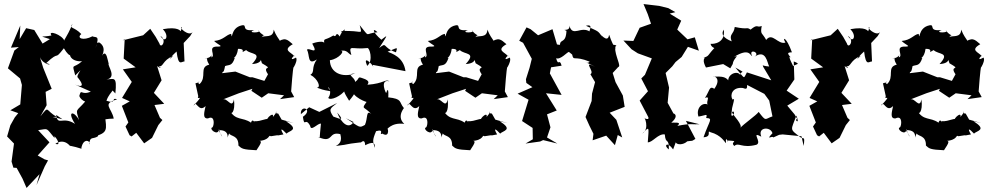

<svg xmlns="http://www.w3.org/2000/svg" viewBox="-20 -692 4897 947"><path d="M190 -477 149 -544 109 -553 77 -499 80 -566 34 -457 73 -460 51 -443 19 -355 79 -305C82 -294 85 -284 88 -273L80 -177L31 -148L70 -134L53 -113L31 -74L15 -19L49 16L37 105L46 135L62 136L91 189L111 235L175 167L160 221L201 128L217 99L200 94L166 75L224 10L168 -50C221 -57 204 -65 250 -10C237 -44 294 34 253 17C305 -16 333 42 326 27C369 35 389 47 381 39C392 -19 432 7 420 20C423 -23 439 -3 463 -20C476 -63 460 -49 441 -18C513 -36 507 -52 497 -123C486 -87 472 -106 541 -107C531 -161 480 -180 558 -202C526 -214 558 -177 505 -195C524 -251 567 -247 506 -277L549 -231C558 -319 542 -302 505 -300C559 -309 509 -369 516 -378C510 -398 506 -439 489 -425C467 -396 518 -453 469 -483C445 -475 468 -498 451 -455C475 -523 451 -504 436 -513C390 -489 356 -504 381 -524C344 -563 318 -549 338 -575C306 -499 294 -498 298 -490C287 -521 213 -546 234 -517C186 -507 166 -519 226 -499ZM288 -104C230 -119 231 -113 260 -116C201 -148 225 -175 179 -118L210 -173L205 -239L235 -254L193 -358L177 -410C195 -367 253 -369 208 -381C280 -448 243 -387 295 -454C328 -398 338 -423 344 -435C308 -435 326 -385 385 -390C338 -349 334 -385 351 -320C408 -377 348 -317 365 -308C393 -273 390 -258 350 -275L428 -240C378 -219 382 -259 371 -218C369 -227 372 -202 400 -191C356 -139 351 -160 370 -99C349 -143 306 -150 350 -81C289 -121 265 -68 257 -125Z M871 -538C870 -539 858 -562 783 -548C818 -514 795 -475 771 -515C806 -494 774 -447 766 -478L748 -510L721 -550L686 -518L585 -493L595 -498L594 -480L590 -403L649 -360L586 -350L630 -288L582 -209L620 -192L581 -170L613 -88L599 -68L619 -25L629 -19L652 -37L691 15L730 -12L761 -75L781 -100L769 -111L742 -174L790 -180L739 -234L777 -296L749 -385C728 -373 797 -342 762 -366C787 -359 779 -394 834 -416C796 -380 835 -425 851 -438C860 -362 874 -389 890 -389L886 -480L918 -514L930 -534C911 -509 857 -561 878 -557Z M1429 -85 1369 -102 1352 -132C1322 -132 1365 -161 1326 -115C1335 -151 1269 -87 1314 -102C1296 -114 1272 -92 1233 -94C1242 -70 1228 -117 1218 -87C1176 -116 1143 -95 1113 -147C1118 -120 1142 -138 1134 -202C1124 -151 1101 -213 1078 -201L1158 -232L1225 -254L1220 -244L1271 -210L1303 -232L1381 -222L1361 -203L1431 -213L1416 -241C1418 -267 1423 -340 1429 -372C1405 -321 1454 -389 1440 -408C1395 -383 1439 -430 1432 -414C1418 -435 1370 -443 1424 -474C1395 -498 1386 -512 1339 -478C1382 -488 1352 -487 1330 -546C1328 -501 1285 -520 1270 -508C1292 -536 1293 -496 1253 -542C1280 -530 1189 -527 1234 -544C1164 -536 1204 -573 1173 -567C1114 -555 1128 -485 1120 -525C1095 -521 1083 -494 1036 -490C1056 -470 1086 -463 1054 -462C998 -465 1048 -416 1022 -409C1028 -445 1036 -407 989 -403C1021 -409 985 -415 1012 -373C960 -361 1003 -313 964 -277C941 -292 987 -292 944 -281L958 -217C946 -193 995 -236 935 -171C947 -204 959 -133 994 -169C990 -146 975 -105 1006 -108C1042 -126 1036 -72 1028 -64C1006 -58 1058 -16 1060 -56C1066 -23 1094 5 1057 -50C1132 -54 1086 24 1110 -34C1118 -18 1157 -26 1156 26C1172 41 1177 46 1245 49C1269 13 1277 -1 1249 4C1317 0 1301 -30 1316 -20C1379 -31 1323 -18 1378 -29C1358 -63 1370 -58 1393 -33C1405 -47 1461 -51 1390 -94ZM1302 -326 1284 -293 1225 -311H1212L1141 -339L1076 -331C1080 -347 1082 -323 1090 -366C1110 -374 1124 -364 1138 -406C1122 -404 1148 -403 1154 -451C1202 -452 1155 -421 1194 -445C1218 -421 1278 -436 1223 -376C1295 -380 1253 -431 1272 -380C1337 -342 1269 -374 1301 -327Z M1724 -90C1700 -53 1663 -84 1643 -137C1673 -102 1670 -99 1624 -117C1598 -155 1610 -157 1643 -184L1555 -140L1505 -163L1464 -129C1460 -179 1528 -153 1474 -116C1482 -58 1485 -118 1510 -71C1513 -41 1548 -86 1563 -82C1554 -4 1561 -7 1550 -16C1627 18 1597 -47 1660 -30C1653 -35 1680 7 1636 28C1720 18 1664 21 1760 10C1748 27 1779 -20 1781 23C1774 32 1834 -13 1829 37C1819 7 1815 2 1835 -45C1882 -58 1844 -22 1866 -33C1907 -8 1893 -75 1887 -54C1886 -47 1907 -90 1974 -81C1930 -120 1983 -170 1972 -159C1946 -190 1967 -204 1894 -212C1896 -202 1899 -278 1885 -234C1886 -224 1849 -304 1901 -291C1880 -304 1875 -280 1793 -274C1791 -278 1815 -292 1766 -307C1742 -316 1755 -303 1731 -288C1734 -310 1680 -327 1732 -330C1669 -307 1608 -332 1607 -395C1653 -401 1687 -447 1657 -440C1692 -451 1699 -424 1713 -421C1698 -475 1714 -446 1792 -455C1802 -459 1823 -393 1791 -367C1767 -424 1816 -376 1821 -363L1819 -372C1873 -362 1926 -351 1980 -341C1970 -413 1911 -428 1892 -437C1944 -458 1941 -462 1933 -434C1863 -458 1892 -488 1850 -455C1894 -524 1895 -522 1861 -496C1815 -535 1816 -558 1842 -533C1775 -528 1809 -501 1754 -568C1767 -520 1766 -538 1704 -539C1665 -541 1652 -538 1673 -528C1696 -571 1658 -527 1656 -512C1633 -543 1643 -503 1624 -517C1579 -489 1577 -507 1579 -479C1579 -491 1541 -486 1520 -477C1556 -414 1501 -462 1494 -446C1509 -423 1494 -366 1543 -399C1513 -357 1535 -338 1511 -323C1549 -303 1565 -258 1542 -260C1566 -252 1567 -249 1610 -242C1578 -286 1628 -250 1599 -209C1610 -194 1663 -218 1684 -249C1671 -253 1675 -237 1702 -195C1737 -236 1733 -243 1719 -238C1735 -202 1811 -179 1790 -192C1760 -150 1774 -171 1812 -129C1784 -153 1795 -109 1780 -76C1751 -60 1758 -62 1686 -109Z M2483 -85 2423 -102 2406 -132C2376 -132 2419 -161 2380 -115C2389 -151 2323 -87 2368 -102C2350 -114 2326 -92 2287 -94C2296 -70 2282 -117 2272 -87C2230 -116 2197 -95 2167 -147C2172 -120 2196 -138 2188 -202C2178 -151 2155 -213 2132 -201L2212 -232L2279 -254L2274 -244L2325 -210L2357 -232L2435 -222L2415 -203L2485 -213L2470 -241C2472 -267 2477 -340 2483 -372C2459 -321 2508 -389 2494 -408C2449 -383 2493 -430 2486 -414C2472 -435 2424 -443 2478 -474C2449 -498 2440 -512 2393 -478C2436 -488 2406 -487 2384 -546C2382 -501 2339 -520 2324 -508C2346 -536 2347 -496 2307 -542C2334 -530 2243 -527 2288 -544C2218 -536 2258 -573 2227 -567C2168 -555 2182 -485 2174 -525C2149 -521 2137 -494 2090 -490C2110 -470 2140 -463 2108 -462C2052 -465 2102 -416 2076 -409C2082 -445 2090 -407 2043 -403C2075 -409 2039 -415 2066 -373C2014 -361 2057 -313 2018 -277C1995 -292 2041 -292 1998 -281L2012 -217C2000 -193 2049 -236 1989 -171C2001 -204 2013 -133 2048 -169C2044 -146 2029 -105 2060 -108C2096 -126 2090 -72 2082 -64C2060 -58 2112 -16 2114 -56C2120 -23 2148 5 2111 -50C2186 -54 2140 24 2164 -34C2172 -18 2211 -26 2210 26C2226 41 2231 46 2299 49C2323 13 2331 -1 2303 4C2371 0 2355 -30 2370 -20C2433 -31 2377 -18 2432 -29C2412 -63 2424 -58 2447 -33C2459 -47 2515 -51 2444 -94ZM2356 -326 2338 -293 2279 -311H2266L2195 -339L2130 -331C2134 -347 2136 -323 2144 -366C2164 -374 2178 -364 2192 -406C2176 -404 2202 -403 2208 -451C2256 -452 2209 -421 2248 -445C2272 -421 2332 -436 2277 -376C2349 -380 2307 -431 2326 -380C2391 -342 2323 -374 2355 -327Z M2802 -423C2810 -388 2809 -420 2888 -388C2877 -370 2841 -403 2914 -363C2849 -397 2917 -338 2892 -326L2915 -287L2900 -230L2897 -172L2902 -204L2868 -115C2880 -87 2893 -59 2907 -32L2903 0L2970 -23L3013 24L3027 -26L3049 -14L3020 -101L2987 -136L3061 -165L3052 -221L3016 -287L3002 -332L3027 -359C3026 -365 3014 -347 3033 -364C3041 -375 3003 -441 3018 -467C3037 -465 2970 -485 3017 -451C2990 -492 2990 -512 2984 -520C2978 -469 2927 -545 2953 -507C2926 -544 2935 -534 2870 -565C2915 -576 2876 -530 2891 -535C2845 -567 2805 -506 2788 -566C2794 -533 2744 -552 2774 -540C2771 -475 2743 -502 2742 -471C2704 -470 2695 -514 2736 -443L2705 -548L2634 -518L2597 -548L2577 -557L2541 -491L2560 -481L2603 -402L2592 -358L2574 -301L2576 -283L2606 -262L2533 -230L2587 -200L2555 -95L2607 -61L2608 -5L2572 16L2644 6L2659 -1L2729 16L2678 -14L2695 -64L2678 -128L2726 -147L2673 -232L2750 -224L2692 -330L2698 -360L2750 -368C2739 -408 2734 -361 2723 -405C2744 -395 2778 -436 2786 -436Z M3313 10C3318 23 3350 24 3370 5C3403 0 3387 7 3410 -7L3363 -96L3431 -79C3396 -77 3388 -85 3321 -71C3347 -93 3302 -86 3291 -87C3341 -130 3286 -139 3304 -128L3273 -185L3280 -260L3263 -332L3296 -365L3312 -386L3342 -411L3373 -461L3427 -442L3407 -508L3371 -498L3310 -556L3305 -512L3340 -590L3283 -625L3311 -632L3276 -652L3231 -663L3154 -672L3175 -622L3191 -575L3135 -555L3104 -490L3055 -492L3095 -449L3126 -429L3195 -404L3161 -323L3143 -305L3176 -242L3135 -196L3181 -108C3161 -139 3200 -91 3158 -109C3156 -122 3187 -58 3148 -33C3184 -70 3181 -70 3175 10C3199 11 3226 -34 3259 -29C3263 24 3280 -17 3279 45C3251 26 3271 3 3300 45Z M3899 -128 3863 -171 3920 -205 3860 -245 3898 -300 3895 -389C3932 -374 3909 -378 3892 -366C3874 -402 3862 -432 3894 -394C3858 -431 3862 -433 3886 -434C3857 -514 3836 -510 3854 -482C3817 -470 3789 -535 3759 -495C3739 -533 3729 -519 3737 -564C3711 -553 3720 -577 3682 -546C3659 -561 3675 -544 3604 -559C3599 -520 3574 -525 3589 -488C3547 -505 3535 -524 3550 -546C3559 -479 3499 -474 3485 -476C3488 -449 3539 -445 3513 -465C3464 -415 3482 -418 3450 -407C3471 -407 3434 -412 3462 -359L3547 -376L3582 -355L3594 -376C3596 -404 3633 -424 3600 -411C3676 -458 3680 -418 3690 -415C3668 -456 3736 -433 3700 -411C3759 -453 3764 -381 3774 -364C3725 -368 3743 -379 3744 -363L3784 -296L3664 -335C3645 -301 3658 -300 3607 -359C3667 -325 3632 -347 3631 -322C3617 -350 3545 -320 3582 -263C3578 -336 3501 -306 3499 -317C3548 -301 3490 -236 3502 -255C3478 -270 3480 -243 3457 -209C3491 -223 3452 -179 3477 -173C3447 -194 3411 -159 3425 -117C3463 -123 3470 -135 3463 -110C3499 -108 3479 -99 3450 -15C3495 -17 3463 -53 3484 -40C3538 -26 3555 11 3561 14C3556 -36 3580 30 3566 1C3636 4 3576 5 3602 28C3624 8 3638 41 3711 22C3741 9 3680 -47 3735 -18C3715 -66 3781 -69 3790 -35C3753 5 3791 -26 3794 -14L3823 -27L3840 -29L3933 -20L3944 28C3951 -27 3943 -2 3928 -15C3872 -58 3881 -47 3908 -122C3929 -70 3892 -106 3913 -104ZM3591 -159C3606 -218 3601 -201 3593 -201C3579 -223 3592 -264 3644 -258C3661 -251 3666 -253 3665 -273L3750 -229L3774 -196L3790 -118C3751 -105 3760 -90 3722 -140C3710 -123 3648 -81 3629 -59C3650 -73 3593 -125 3590 -139C3609 -152 3598 -110 3587 -124Z M4262 -538C4261 -539 4249 -562 4174 -548C4209 -514 4186 -475 4162 -515C4197 -494 4165 -447 4157 -478L4139 -510L4112 -550L4077 -518L3976 -493L3986 -498L3985 -480L3981 -403L4040 -360L3977 -350L4021 -288L3973 -209L4011 -192L3972 -170L4004 -88L3990 -68L4010 -25L4020 -19L4043 -37L4082 15L4121 -12L4152 -75L4172 -100L4160 -111L4133 -174L4181 -180L4130 -234L4168 -296L4140 -385C4119 -373 4188 -342 4153 -366C4178 -359 4170 -394 4225 -416C4187 -380 4226 -425 4242 -438C4251 -362 4265 -389 4281 -389L4277 -480L4309 -514L4321 -534C4302 -509 4248 -561 4269 -557Z M4820 -85 4760 -102 4743 -132C4713 -132 4756 -161 4717 -115C4726 -151 4660 -87 4705 -102C4687 -114 4663 -92 4624 -94C4633 -70 4619 -117 4609 -87C4567 -116 4534 -95 4504 -147C4509 -120 4533 -138 4525 -202C4515 -151 4492 -213 4469 -201L4549 -232L4616 -254L4611 -244L4662 -210L4694 -232L4772 -222L4752 -203L4822 -213L4807 -241C4809 -267 4814 -340 4820 -372C4796 -321 4845 -389 4831 -408C4786 -383 4830 -430 4823 -414C4809 -435 4761 -443 4815 -474C4786 -498 4777 -512 4730 -478C4773 -488 4743 -487 4721 -546C4719 -501 4676 -520 4661 -508C4683 -536 4684 -496 4644 -542C4671 -530 4580 -527 4625 -544C4555 -536 4595 -573 4564 -567C4505 -555 4519 -485 4511 -525C4486 -521 4474 -494 4427 -490C4447 -470 4477 -463 4445 -462C4389 -465 4439 -416 4413 -409C4419 -445 4427 -407 4380 -403C4412 -409 4376 -415 4403 -373C4351 -361 4394 -313 4355 -277C4332 -292 4378 -292 4335 -281L4349 -217C4337 -193 4386 -236 4326 -171C4338 -204 4350 -133 4385 -169C4381 -146 4366 -105 4397 -108C4433 -126 4427 -72 4419 -64C4397 -58 4449 -16 4451 -56C4457 -23 4485 5 4448 -50C4523 -54 4477 24 4501 -34C4509 -18 4548 -26 4547 26C4563 41 4568 46 4636 49C4660 13 4668 -1 4640 4C4708 0 4692 -30 4707 -20C4770 -31 4714 -18 4769 -29C4749 -63 4761 -58 4784 -33C4796 -47 4852 -51 4781 -94ZM4693 -326 4675 -293 4616 -311H4603L4532 -339L4467 -331C4471 -347 4473 -323 4481 -366C4501 -374 4515 -364 4529 -406C4513 -404 4539 -403 4545 -451C4593 -452 4546 -421 4585 -445C4609 -421 4669 -436 4614 -376C4686 -380 4644 -431 4663 -380C4728 -342 4660 -374 4692 -327Z"/></svg>

Font: Asimov Aggro
Style: Medium
Weight: 500
Designer: Google
Version: Version 2.000980; 2014